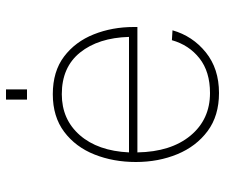

<svg xmlns="http://www.w3.org/2000/svg" viewBox="-75 -663 750 640"><g transform="rotate(-90 300.0 -343.0)"><path d="M310 12Q234 12 183 -26Q132 -64 106 -127Q80 -190 80 -265Q80 -340 105 -403Q130 -466 180.5 -504Q231 -542 306 -542Q382 -542 431.5 -504.5Q481 -467 505.5 -405.5Q530 -344 530 -272V-260H112Q114 -148 168 -83Q222 -18 310 -18Q381 -18 425.5 -53Q470 -88 486 -145L519 -143Q500 -76 445.5 -32Q391 12 310 12ZM112 -288H497Q494 -390 445 -451Q396 -512 306 -512Q222 -512 169.5 -452Q117 -392 112 -288ZM288 -628V-698H322V-628Z"/></g></svg>

Font: Geist Mono Thin
Style: Regular
Weight: 100
Monospace: yes
Designer: Basement.studio, Andrés Briganti, Mateo Zaragoza
Foundry: Basement.studio, Vercel, Andrés Briganti, Guido Ferreyra, Mateo Zaragoza
Version: Version 1.500; ttfautohint (v1.8.4.7-5d5b)